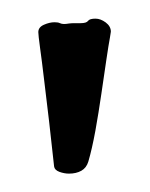

<svg xmlns="http://www.w3.org/2000/svg" viewBox="-20 -715 162 208"><path d="M21.5 -680.2Q21.5 -685.5 27.6 -688.2Q33.7 -690.9 39.1 -690.9Q43 -690.9 44.9 -689.9Q46.9 -689 49.3 -689Q51.8 -689 54.4 -689.5Q57.1 -689.9 61 -689.9H67.4Q73.7 -689.9 75.4 -692.4Q77.1 -694.8 83.5 -694.8Q88.9 -694.8 94.5 -690.7Q100.1 -686.5 100.1 -680.7L99.1 -674.3Q97.7 -667 95.2 -650.1Q92.8 -633.3 89.8 -613.3Q86.9 -593.3 83.3 -573.2Q79.6 -553.2 75.7 -540Q73.7 -533.2 68.1 -530Q62.5 -526.9 54.7 -526.9Q49.8 -526.9 44.4 -528.8Q39.1 -530.8 38.6 -534.7Q36.1 -558.6 33.2 -583.3Q30.3 -607.9 27.8 -628.4Q25.4 -648.9 23.4 -663.1Q21.5 -677.2 21.5 -680.2Z"/></svg>

Font: Engagement
Style: Regular
Weight: 400
Designer: Astigmatic (AOETI)
Foundry: Astigmatic (AOETI)
Version: Version 1.000